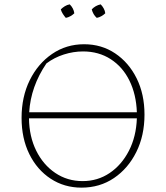

<svg xmlns="http://www.w3.org/2000/svg" viewBox="-20 -854 761 881"><path d="M354 7Q275 7 212.5 -34Q150 -75 114.5 -147Q79 -219 79 -313Q79 -410 116.5 -486Q154 -562 219 -606.5Q284 -651 366 -651Q446 -651 508.5 -609Q571 -567 607 -494.5Q643 -422 643 -328Q643 -232 605.5 -156.5Q568 -81 503 -37Q438 7 354 7ZM193 -563Q121 -457 114 -339H608Q605 -421 574 -484Q543 -547 488 -582.5Q433 -618 361 -618Q317 -618 273 -604Q229 -590 193 -563ZM359 -23Q428 -23 483 -60Q538 -97 571.5 -162Q605 -227 608 -311H113Q114 -228 146 -163Q178 -98 233.5 -60.5Q289 -23 359 -23ZM300 -834Q318 -816 321 -793Q314 -786 303.5 -780Q293 -774 282 -772Q275 -780 268.5 -790Q262 -800 259 -811Q267 -819 277.5 -825.5Q288 -832 300 -834ZM442 -834Q450 -826 456 -815Q462 -804 463 -793Q456 -786 445.5 -780Q435 -774 424 -772Q407 -787 401 -811Q418 -829 442 -834Z"/></svg>

Font: Piazzolla Thin
Style: Regular
Weight: 100
Designer: Juan Pablo del Peral
Foundry: Huerta Tipografica
Version: Version 1.330